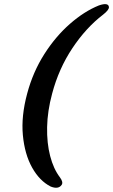

<svg xmlns="http://www.w3.org/2000/svg" viewBox="-20 -767 539 915"><path d="M109.5 -321Q137 -424 191 -508.8Q245 -593.5 313.2 -653.2Q381.5 -713 451 -741Q496 -756.5 499 -734Q501 -720.5 471 -697Q390.5 -635.5 325.2 -537.8Q260 -440 228.5 -321Q206 -237.5 204.5 -161.2Q203 -85 219 -23.5Q235 38 265.5 78Q283 101.5 273.5 114.5Q258 136.5 221.5 122Q168.5 95 133 31.5Q97.5 -32 89 -122.8Q80.5 -213.5 109.5 -321Z"/></svg>

Font: Fraunces 9pt S050 SemiBold
Style: Italic
Weight: 600
Italic angle: -16°
Version: Version 1.000; ttfautohint (v1.8.3)